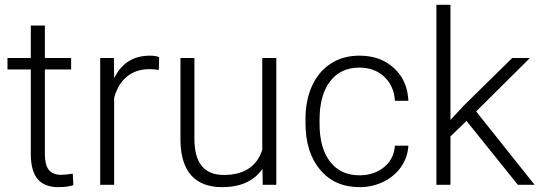

<svg xmlns="http://www.w3.org/2000/svg" viewBox="-20 -770 2252 800"><path d="M108.4 -663.6V-528.3H11.2V-480.5H108.4V-127.9C108.4 -37.6 143.1 9.8 223.1 9.8C249.5 9.8 270.5 6.8 285.6 1.5L283.2 -46.4C261.2 -43 245.6 -41.5 235.8 -41.5C186.5 -41.5 167 -69.8 167 -128.4V-480.5H276.4V-528.3H167V-663.6Z M643.1 -531.7C633.8 -536.1 620.6 -538.1 604.5 -538.1C536.1 -538.1 486.3 -506.8 455.6 -444.3L454.6 -528.3H397.5V0H455.6V-362.8C477.1 -440.4 529.3 -481.9 602.1 -481.9C616.2 -481.9 629.4 -481 641.6 -478.5Z M1074.7 0H1131.3V-528.3H1072.8V-146C1050.3 -76.2 996.6 -41 912.1 -41C830.6 -41 790 -91.3 790 -191.9V-528.3H731.9V-184.6C733.4 -56.2 792.5 9.8 905.3 9.8C982.4 9.8 1038.6 -15.6 1073.7 -66.9Z M1478.5 -39.6C1425.3 -39.6 1384.3 -58.6 1355.5 -96.2C1326.2 -133.8 1311.5 -186.5 1311.5 -253.9V-271C1311.5 -339.8 1326.2 -393.1 1355.5 -431.2C1384.3 -469.2 1425.3 -488.3 1478 -488.3C1519.5 -488.3 1553.7 -475.6 1581.1 -450.2C1607.9 -424.8 1623 -391.6 1625.5 -350.1H1681.6C1679.2 -406.2 1659.2 -451.7 1621.6 -486.3C1584 -521 1536.1 -538.1 1478 -538.1C1432.6 -538.1 1392.6 -527.3 1358.9 -505.4C1290.5 -461.9 1252.9 -378.4 1252.9 -274.4V-256.8C1252.9 -175.3 1273.4 -110.8 1314 -62.5C1354.5 -14.2 1409.2 9.8 1478.5 9.8C1513.7 9.8 1546.9 2.4 1577.6 -12.7C1639.2 -42.5 1678.2 -98.6 1681.6 -163.1H1625.5C1623 -126.5 1608.4 -97.2 1581.1 -74.2C1553.2 -51.3 1519 -39.6 1478.5 -39.6Z M2137.7 0H2207.5L1963.9 -305.7L2188 -528.3H2114.3L1912.1 -329.6L1856.9 -270V-750H1798.3V0H1856.9V-201.7L1923.8 -266.1Z"/></svg>

Font: Shabnam Thin
Style: Regular
Weight: 100
Foundry: DejaVu fonts team - Redesigned by Saber Rastikerdar - Based on Vazir font
Version: Version 5.0.1